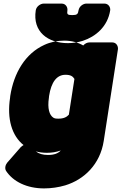

<svg xmlns="http://www.w3.org/2000/svg" viewBox="-20 -802 676 1068"><path d="M111 5C106 8 99 12 95 17L20 103C10 115 5 135 14 149C53 208 129 246 225 246C265 246 306 240 343 229C448 197 537 112 557 -18L636 -528C638 -544 628 -566 605 -566H477C467 -566 453 -561 443 -549C416 -565 380 -576 337 -576C299 -576 260 -568 226 -552C121 -504 57 -397 37 -268L36 -258C18 -140 46 -47 111 5ZM179 40C197 45 218 48 240 48C268 48 293 44 318 35C305 50 283 60 247 60C217 60 196 53 179 40ZM394 -363 363 -164C351 -151 335 -142 305 -142C291 -142 283 -143 276 -148C255 -162 243 -198 252 -258L253 -268C265 -346 296 -386 344 -386C374 -386 385 -377 394 -363ZM179 -745C183 -768 207 -782 223 -782H323C346 -782 357 -761 355 -745C352 -723 354 -718 382 -718C409 -718 414 -724 417 -745C421 -768 444 -782 460 -782H561C584 -782 595 -761 593 -745C579 -653 511 -598 441 -575C415 -567 387 -562 358 -562C247 -562 160 -625 179 -745Z"/></svg>

Font: Asimov Print
Style: EIt
Weight: 500
Designer: Google
Version: Version 2.000980; 2014